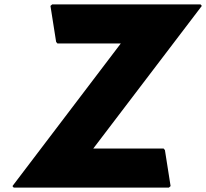

<svg xmlns="http://www.w3.org/2000/svg" viewBox="-20 -852 944 879"><path d="M904 -825 898 -832H219L211 -825L237 -660L243 -653H533L37 0L43 7H753L761 0L735 -165L729 -172H407Z"/></svg>

Font: Hussar Woodtype
Style: BlkObl
Weight: 900
Foundry: Cannot Into Space Fonts
Version: Version 1.07